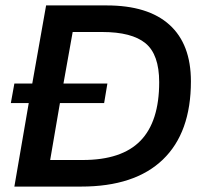

<svg xmlns="http://www.w3.org/2000/svg" viewBox="-20 -688 750 708"><path d="M684 -388Q684 -199 580.5 -99.5Q477 0 279 0H33L86 -308H20L33 -380H99L150 -668H373Q526 -668 605 -596.5Q684 -525 684 -388ZM567 -385Q567 -487 516.5 -528.5Q466 -570 357 -570H248L214 -380H376L364 -308H201L165 -98H285Q429 -98 498 -169Q567 -240 567 -385Z"/></svg>

Font: Celebes SemiBold
Style: Italic
Weight: 600
Italic angle: -10°
Designer: Anugrah Pasau
Foundry: Lafontype
Version: Version 1.000; ttfautohint (v1.8.4)